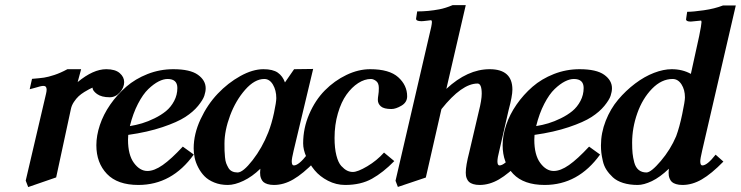

<svg xmlns="http://www.w3.org/2000/svg" viewBox="-20 -718 2925 758"><path d="M259.8 -287.1 201.7 -17.6 91.3 20.5 81.5 -4.9 161.6 -347.2Q164.1 -357.4 164.1 -364.3Q164.1 -378.9 151.4 -378.9Q146.5 -378.9 138.4 -377Q130.4 -375 118.2 -371.3Q106 -367.7 97.2 -365.7L106.4 -406.7Q137.7 -409.2 154.1 -411.6Q170.4 -414.1 194.8 -422.1Q219.2 -430.2 246.1 -444.8H300.3L286.6 -394Q348.1 -444.8 399.4 -444.8Q435.1 -444.8 452.6 -429.4Q470.2 -414.1 470.2 -394Q470.2 -372.1 453.1 -353Q436 -334 413.1 -334Q380.9 -334 363 -346.9Q345.2 -359.9 345.2 -372.1Q337.9 -368.7 331.8 -365.7Q325.7 -362.8 312.7 -354.7Q299.8 -346.7 290.3 -337.9Q280.8 -329.1 271.7 -315.4Q262.7 -301.8 259.8 -287.1Z M680.2 -370.6Q680.2 -406.2 641.6 -406.2Q625.5 -406.2 606.2 -396.5Q586.9 -386.7 565.7 -366.5Q544.4 -346.2 524.7 -308.1Q504.9 -270 492.7 -220.2Q517.1 -224.1 540.8 -231.2Q564.5 -238.3 590.3 -251Q616.2 -263.7 635.5 -279.5Q654.8 -295.4 667.5 -319.3Q680.2 -343.3 680.2 -370.6ZM792 -369.6Q792 -356 786.6 -339.8Q781.2 -323.7 762 -300Q742.7 -276.4 711.4 -256.1Q680.2 -235.8 621.6 -216.1Q563 -196.3 486.3 -185.5Q485.4 -178.2 485.4 -166.5Q485.4 -106.4 508.8 -74.7Q532.2 -43 562 -43Q588.9 -43 622.3 -66.4Q655.8 -89.8 701.7 -139.2L745.1 -107.9Q658.7 12.2 526.4 12.2Q443.8 12.2 402.1 -31.5Q360.4 -75.2 360.4 -144.5Q360.4 -182.6 374.3 -224.4Q388.2 -266.1 415.3 -305.2Q442.4 -344.2 478.3 -375.5Q514.2 -406.7 562.7 -425.8Q611.3 -444.8 664.1 -444.8Q730.5 -444.8 761.2 -422.9Q792 -400.9 792 -369.6Z M1039.1 -195.3Q1052.7 -230 1061.8 -272.7Q1070.8 -315.4 1070.8 -330.6Q1070.8 -361.3 1057.6 -383.8Q1044.4 -406.2 1023.4 -406.2Q985.4 -406.2 948 -363.8Q910.6 -321.3 888.4 -262Q866.2 -202.6 866.2 -150.9Q866.2 -133.3 866.5 -123.3Q866.7 -113.3 868.2 -97.9Q869.6 -82.5 873 -73.5Q876.5 -64.5 881.8 -55.2Q887.2 -45.9 896.5 -41.5Q905.8 -37.1 918 -37.1Q939.5 -37.1 977.3 -85.7Q1015.1 -134.3 1039.1 -195.3ZM1006.8 -36.6Q1006.8 -41 1007.8 -51.8Q975.6 -20.5 941.2 -4.2Q906.7 12.2 879.4 12.2Q849.6 12.2 825.7 2.4Q801.8 -7.3 787.1 -22.5Q772.5 -37.6 762.5 -57.1Q752.4 -76.7 748.5 -95.5Q744.6 -114.3 744.6 -132.3Q744.6 -189 771.7 -247.1Q798.8 -305.2 839.4 -347.9Q879.9 -390.6 928.7 -417.7Q977.5 -444.8 1020 -444.8Q1057.1 -444.8 1076.7 -431.2Q1096.2 -417.5 1105 -392.6L1141.1 -444.8L1216.3 -445.8L1139.2 -123Q1131.8 -92.3 1131.8 -81.1Q1131.8 -64.9 1140.1 -64.9Q1159.2 -64.9 1192.4 -107.4L1223.1 -80.1Q1175.8 -31.7 1137.9 -9.8Q1100.1 12.2 1061.5 12.2Q1046.9 12.2 1036.1 8.8Q1025.4 5.4 1020 0.5Q1014.6 -4.4 1011.5 -11.7Q1008.3 -19 1007.6 -24.4Q1006.8 -29.8 1006.8 -36.6Z M1342.8 12.2Q1307.1 12.2 1274.9 -4.4Q1242.7 -21 1221.9 -46.1Q1201.2 -71.3 1189 -99.4Q1176.8 -127.4 1176.8 -151.9Q1176.8 -211.9 1200.7 -267.3Q1224.6 -322.8 1262.5 -361.1Q1300.3 -399.4 1347.7 -422.1Q1395 -444.8 1441.4 -444.8Q1517.1 -444.8 1552.2 -413.1Q1587.4 -381.3 1587.4 -337.9Q1587.4 -314 1564.9 -300.8Q1542.5 -287.6 1525.4 -287.6Q1495.6 -287.6 1483.6 -298.1Q1471.7 -308.6 1471.7 -323.7Q1471.7 -331.5 1473.6 -342.8Q1475.6 -354 1475.6 -370.6Q1475.6 -390.1 1464.8 -398.2Q1454.1 -406.2 1444.3 -406.2Q1419.4 -406.2 1394 -389.9Q1368.7 -373.5 1347.9 -344.5Q1327.1 -315.4 1314 -270.5Q1300.8 -225.6 1300.8 -173.3Q1300.8 -132.8 1308.1 -104.2Q1315.4 -75.7 1327.4 -62.7Q1339.4 -49.8 1350.3 -44.4Q1361.3 -39.1 1373 -39.1Q1392.1 -39.1 1429.9 -61.5Q1467.8 -84 1496.1 -115.7L1536.6 -82Q1492.7 -37.1 1448.7 -12.5Q1404.8 12.2 1342.8 12.2Z M1832.5 -116.7 1870.1 -277.3Q1881.8 -323.2 1881.8 -348.1Q1881.8 -388.2 1865.2 -388.2Q1803.2 -388.2 1722.7 -287.1L1661.1 -17.1L1550.8 20L1541.5 -4.4L1674.3 -576.7Q1685.1 -619.1 1685.1 -630.4Q1685.1 -638.2 1681.2 -638.2Q1677.2 -637.7 1667.2 -636.5Q1657.2 -635.3 1652.3 -634.8Q1649.4 -634.3 1644 -634.3Q1622.6 -634.3 1622.6 -644L1627 -672.9Q1670.9 -672.9 1714.4 -681.2Q1737.8 -685.5 1767.1 -697.8H1818.8L1742.2 -367.2Q1825.7 -444.8 1913.1 -444.8Q2002.9 -444.8 2002.9 -364.3Q2002.9 -338.9 1987.8 -282.7L1951.2 -123Q1943.8 -94.7 1943.8 -81.1Q1943.8 -64.9 1952.1 -64.9Q1971.2 -64.9 2004.4 -107.4L2035.2 -80.1Q1987.8 -31.7 1950 -9.8Q1912.1 12.2 1873.5 12.2Q1858.9 12.2 1848.1 8.8Q1837.4 5.4 1832 0.5Q1826.7 -4.4 1823.5 -11.7Q1820.3 -19 1819.6 -24.4Q1818.8 -29.8 1818.8 -36.6Q1818.8 -64 1832.5 -116.7Z M2284.2 -370.6Q2284.2 -406.2 2245.6 -406.2Q2229.5 -406.2 2210.2 -396.5Q2190.9 -386.7 2169.7 -366.5Q2148.4 -346.2 2128.7 -308.1Q2108.9 -270 2096.7 -220.2Q2121.1 -224.1 2144.8 -231.2Q2168.5 -238.3 2194.3 -251Q2220.2 -263.7 2239.5 -279.5Q2258.8 -295.4 2271.5 -319.3Q2284.2 -343.3 2284.2 -370.6ZM2396 -369.6Q2396 -356 2390.6 -339.8Q2385.3 -323.7 2366 -300Q2346.7 -276.4 2315.4 -256.1Q2284.2 -235.8 2225.6 -216.1Q2167 -196.3 2090.3 -185.5Q2089.4 -178.2 2089.4 -166.5Q2089.4 -106.4 2112.8 -74.7Q2136.2 -43 2166 -43Q2192.9 -43 2226.3 -66.4Q2259.8 -89.8 2305.7 -139.2L2349.1 -107.9Q2262.7 12.2 2130.4 12.2Q2047.9 12.2 2006.1 -31.5Q1964.4 -75.2 1964.4 -144.5Q1964.4 -182.6 1978.3 -224.4Q1992.2 -266.1 2019.3 -305.2Q2046.4 -344.2 2082.3 -375.5Q2118.2 -406.7 2166.7 -425.8Q2215.3 -444.8 2268.1 -444.8Q2334.5 -444.8 2365.2 -422.9Q2396 -400.9 2396 -369.6Z M2684.1 -333.5Q2684.1 -363.8 2670.4 -385Q2656.7 -406.2 2635.3 -406.2Q2591.8 -406.2 2554.2 -367.7Q2516.6 -329.1 2496.1 -271.2Q2475.6 -213.4 2475.6 -154.3Q2475.6 -129.9 2477.3 -112.8Q2479 -95.7 2484.1 -76.4Q2489.3 -57.1 2501.5 -47.1Q2513.7 -37.1 2532.2 -37.1Q2550.3 -37.1 2588.9 -82.5Q2627.4 -127.9 2649.4 -180.2Q2662.6 -215.8 2673.3 -267.3Q2684.1 -318.8 2684.1 -333.5ZM2620.6 -51.8Q2585.4 -18.1 2553.5 -2.9Q2521.5 12.2 2497.6 12.2Q2465.3 12.2 2439.9 4.2Q2414.6 -3.9 2399.4 -18.1Q2384.3 -32.2 2374.3 -47.6Q2364.3 -63 2359.9 -82.5Q2355.5 -102.1 2354 -115.5Q2352.5 -128.9 2352.5 -143.6Q2352.5 -193.4 2371.3 -241Q2390.1 -288.6 2420.4 -324.5Q2450.7 -360.4 2487.5 -388.2Q2524.4 -416 2562 -430.4Q2599.6 -444.8 2631.8 -444.8Q2674.3 -444.8 2707.5 -426.3L2740.2 -575.2Q2749.5 -621.1 2749.5 -630.4Q2749.5 -636.7 2747.1 -636.7Q2710 -632.8 2707.5 -632.8Q2688.5 -632.8 2688.5 -641.6Q2688.5 -643.1 2690.4 -655Q2692.4 -667 2692.9 -671.4Q2716.3 -671.4 2758.8 -677.5Q2801.3 -683.6 2834 -696.3H2884.8L2752 -123Q2744.6 -91.3 2744.6 -81.1Q2744.6 -64.9 2752.9 -64.9Q2772 -64.9 2805.2 -107.4L2835.9 -80.1Q2788.6 -31.7 2750.7 -9.8Q2712.9 12.2 2674.3 12.2Q2659.7 12.2 2648.9 8.8Q2638.2 5.4 2632.8 0.5Q2627.4 -4.4 2624.3 -11.7Q2621.1 -19 2620.4 -24.4Q2619.6 -29.8 2619.6 -36.6Q2619.6 -41 2620.6 -51.8Z"/></svg>

Font: LL
Style: Bold Italic
Weight: 700
Italic angle: -11.5°
Designer: Philipp H. Poll
Foundry: Philipp H. Poll
Version: Version 2.7.x